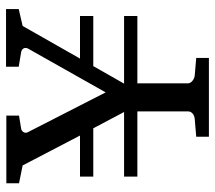

<svg xmlns="http://www.w3.org/2000/svg" viewBox="-58 -653 712 636"><g transform="rotate(-90 298.0 -335.0)"><path d="M530 -616 586 -629V-671H395V-629L443 -621C454 -619 461 -610 455 -598L310 -341L178 -599C172 -610 182 -620 190 -621L233 -628V-670H9V-628L68 -616L167 -426H31V-382H191L245 -280H31V-236H247V-68C247 -56 236 -47 222 -46L163 -41V1H424V-41L366 -46C354 -47 340 -57 340 -68V-236H563V-280H339L397 -382H563V-426H422Z"/></g></svg>

Font: Veleka
Style: Regular
Weight: 400
Designer: Stefan Peev, Context Ltd, 2016; SIL International, 1997-2014.
Foundry: Stefan Peev, Context Ltd, 2016
Version: Version 1.000